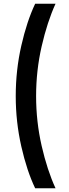

<svg xmlns="http://www.w3.org/2000/svg" viewBox="-20 -852 375 1037"><path d="M170 -832H280Q235 -733 205 -602Q175 -471 175 -333Q175 -195 205 -64Q235 67 280 165H170Q125 71 95 -61.5Q65 -194 65 -333Q65 -473 95 -605Q125 -737 170 -832Z"/></svg>

Font: Khand ExtraBold
Style: Regular
Weight: 800
Designer: Sanchit Sawaria and Jyotish Sonowal (Devanagari), Satya Rajpurohit (Latin)
Foundry: Indian Type Foundry
Version: Version 2.000;PS 1.0;hotconv 1.0.79;makeotf.lib2.5.61930